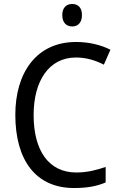

<svg xmlns="http://www.w3.org/2000/svg" viewBox="-20 -935 604 965"><path d="M343 -915C314 -915 293 -897 293 -859C293 -821 314 -802 343 -802C371 -802 392 -821 392 -859C392 -897 372 -915 343 -915ZM362 -646C416 -646 463 -630 502 -610L535 -685C486 -710 426 -724 362 -724C163 -724 57 -569 57 -358C57 -131 159 10 352 10C419 10 466 1 511 -18V-96C465 -80 417 -68 364 -68C224 -68 149 -179 149 -357C149 -527 225 -646 362 -646Z"/></svg>

Font: Noto Sans Devanagari SemiCondensed
Style: Regular
Weight: 400
Width: 4
Designer: Jelle Bosma - Monotype Design Team
Foundry: Monotype Imaging Inc.
Version: Version 2.004